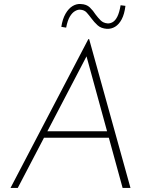

<svg xmlns="http://www.w3.org/2000/svg" viewBox="-20 -932 747 952"><path d="M68 0H32L418 -738H422L627 0H588L402 -678L428 -689ZM201 -281H530L533 -249H189ZM510 -789Q481 -791 464 -806.5Q447 -822 433 -841Q422 -856 410 -869.5Q398 -883 377 -884Q366 -885 352 -877Q338 -869 326.5 -850Q315 -831 308 -795L284 -799Q290 -838 305 -864Q320 -890 340 -902Q360 -914 381 -912Q409 -911 425.5 -895Q442 -879 454 -860Q466 -844 479 -831Q492 -818 513 -816Q526 -815 539 -822.5Q552 -830 562 -850Q572 -870 578 -906L602 -903Q597 -862 583.5 -836.5Q570 -811 551 -799.5Q532 -788 510 -789Z"/></svg>

Font: Josefin Sans Thin ExtraLight
Style: Italic
Weight: 250
Italic angle: -7°
Version: Version 2.000